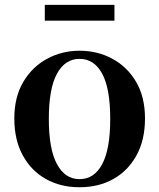

<svg xmlns="http://www.w3.org/2000/svg" viewBox="-20 -763 663 799"><path d="M311 16.2Q231.7 16.2 170.5 -18.3Q109.3 -52.8 74.5 -117Q39.6 -181.2 39.6 -269.8Q39.6 -359.1 76.8 -422Q114 -484.9 175.9 -518.4Q237.8 -551.9 311 -551.9Q385.1 -551.9 447.1 -518.8Q509 -485.6 546.2 -422.7Q583.4 -359.8 583.4 -269.8Q583.4 -180.5 548 -116.3Q512.6 -52 451.4 -17.9Q390.2 16.2 311 16.2ZM311 -17.5Q372 -17.5 405.4 -80.1Q438.7 -142.6 438.7 -268.1Q438.7 -394.2 405.4 -456.1Q372 -518 311 -518Q250.7 -518 217 -456.1Q183.2 -394.2 183.2 -268.1Q183.2 -142.6 217 -80.1Q250.7 -17.5 311 -17.5ZM166.4 -677.1V-742.8H456.3V-677.1Z"/></svg>

Font: Noto Serif KR
Style: Regular
Weight: 200
Designer: Ryoko NISHIZUKA 西塚涼子 (kana & ideographs); Frank Grießhammer (Latin, Greek & Cyrillic); Wenlong ZHANG 张文龙 (bopomofo); San
Foundry: Adobe
Version: Version 2.001;hotconv 1.1.0;makeotfexe 2.6.0